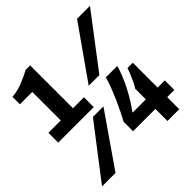

<svg xmlns="http://www.w3.org/2000/svg" viewBox="-183 -827 967 967"><g transform="rotate(-45 300.5 -343.5)"><path d="M0 -312V-382H88V-585H0V-638Q35 -640 72.5 -654.5Q110 -669 143 -687H175V-382H253V-312ZM311 -406 508 -686H600L387 -406ZM0 0 215 -280H290L96 0ZM466 0V-86H307V-154Q316 -169 329.5 -196.5Q343 -224 357.5 -256.5Q372 -289 384 -320.5Q396 -352 402 -375H483Q477 -351 464.5 -320Q452 -289 435.5 -257.5Q419 -226 401.5 -198.5Q384 -171 371 -154H466V-230Q474 -241 483 -260Q492 -279 500 -298.5Q508 -318 512 -331H550V-154H601V-86H550V0Z"/></g></svg>

Font: Chivo Mono
Style: Bold
Weight: 700
Monospace: yes
Designer: Hector Gatti
Foundry: Omnibus-Type
Version: Version 1.008; ttfautohint (v1.8.4.7-5d5b)